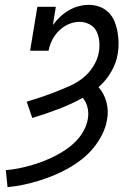

<svg xmlns="http://www.w3.org/2000/svg" viewBox="-20 -763 540 791"><path d="M11 8 4 -62Q29 -64 54.5 -69Q80 -74 105 -81Q130 -88 155 -97.5Q180 -107 204 -119Q228 -131 251 -146.5Q274 -162 293 -181.5Q312 -201 325 -225Q338 -249 342 -274Q346 -298 340.5 -320.5Q335 -343 321 -360Q272 -333 219 -313Q166 -293 113 -277L90 -344Q120 -353 149.5 -363Q179 -373 208.5 -384.5Q238 -396 267.5 -409Q297 -422 322 -442Q347 -462 364.5 -490Q382 -518 387 -547Q391 -570 389 -592Q387 -614 378 -633Q369 -652 349.5 -662.5Q330 -673 308 -673Q285 -673 263 -663.5Q241 -654 223.5 -637Q206 -620 195 -598Q184 -576 180 -554H104L134 -735H210L198 -660Q211 -678 227.5 -693.5Q244 -709 263.5 -720.5Q283 -732 304.5 -737.5Q326 -743 346 -743Q370 -743 391 -735Q412 -727 427.5 -711.5Q443 -696 451.5 -675.5Q460 -655 464 -633Q468 -611 468.5 -587.5Q469 -564 465 -541Q459 -503 438 -467Q417 -431 386 -404Q409 -378 418.5 -342.5Q428 -307 421 -270Q416 -239 401 -209Q386 -179 364.5 -153Q343 -127 316 -106Q289 -85 259.5 -68.5Q230 -52 199 -39.5Q168 -27 137 -17.5Q106 -8 74.5 -1.5Q43 5 11 8Z"/></svg>

Font: Iosevka Curly Slab
Style: Italic
Weight: 400
Italic angle: -9°
Monospace: yes
Designer: Belleve Invis
Foundry: Belleve Invis
Version: Version 22.1.2; ttfautohint (v1.8.4)